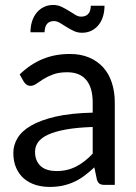

<svg xmlns="http://www.w3.org/2000/svg" viewBox="-20 -728 537 756"><path d="M299.5 -662.5Q317.5 -662.5 327.2 -673Q337 -683.5 337.5 -705.5H391.5Q391.5 -682 385.2 -662.2Q379 -642.5 367.2 -628.5Q355.5 -614.5 339.2 -606.8Q323 -599 303 -599Q285.5 -599 270.2 -606.2Q255 -613.5 241.5 -622Q228 -630.5 216 -637.8Q204 -645 192.5 -645Q156.5 -645 155.5 -601H100Q100 -625 106.5 -644.8Q113 -664.5 125 -678.8Q137 -693 153.5 -700.8Q170 -708.5 189.5 -708.5Q207 -708.5 222.2 -701.2Q237.5 -694 251 -685.5Q264.5 -677 276.2 -669.8Q288 -662.5 299.5 -662.5ZM345 -228Q283.5 -226 240.2 -218.2Q197 -210.5 169.8 -198Q142.5 -185.5 130.2 -168.5Q118 -151.5 118 -130.5Q118 -110.5 124.5 -96Q131 -81.5 142.2 -72.2Q153.5 -63 168.8 -58.8Q184 -54.5 201.5 -54.5Q225 -54.5 244.5 -59.2Q264 -64 281.2 -73Q298.5 -82 314.2 -94.5Q330 -107 345 -123ZM57.5 -435Q99.5 -475.5 148 -495.5Q196.5 -515.5 255.5 -515.5Q298 -515.5 331 -501.5Q364 -487.5 386.5 -462.5Q409 -437.5 420.5 -402Q432 -366.5 432 -324V0H392.5Q379.5 0 372.5 -4.2Q365.5 -8.5 361.5 -21L351.5 -69Q331.5 -50.5 312.5 -36.2Q293.5 -22 272.5 -12.2Q251.5 -2.5 227.8 2.8Q204 8 175 8Q145.5 8 119.5 -0.2Q93.5 -8.5 74.2 -25Q55 -41.5 43.8 -66.8Q32.5 -92 32.5 -126.5Q32.5 -156.5 49 -184.2Q65.5 -212 102.5 -233.5Q139.5 -255 199 -268.8Q258.5 -282.5 345 -284.5V-324Q345 -383 319.5 -413.2Q294 -443.5 245 -443.5Q212 -443.5 189.8 -435.2Q167.5 -427 151.2 -416.8Q135 -406.5 123.2 -398.2Q111.5 -390 100 -390Q91 -390 84.5 -394.8Q78 -399.5 73.5 -406.5Z"/></svg>

Font: TypoPRO Lato
Style: Regular
Weight: 400
Designer: Lukasz Dziedzic with Adam Twardoch and Botio Nikoltchev
Foundry: tyPoland Lukasz Dziedzic
Version: Version 2.010; 2014-09-01; http://www.latofonts.com/